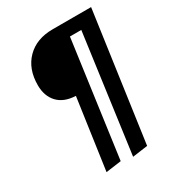

<svg xmlns="http://www.w3.org/2000/svg" viewBox="-212 -816 1057 1158"><g transform="rotate(-30 316.5 -236.5)"><path d="M335.9 -690.9H603L477.1 203.1L371.1 217.8L482.9 -601.1H403.8L293 203.1L186 217.8L255.9 -272.9Q173.8 -276.4 131.3 -322.3Q88.9 -368.2 88.9 -442.9Q88.9 -556.2 155.5 -623.5Q222.2 -690.9 335.9 -690.9Z"/></g></svg>

Font: Fira Sans Compressed Medium
Style: Italic
Weight: 500
Width: 3
Italic angle: -8°
Designer: Carrois Corporate & Edenspiekermann AG
Foundry: Carrois Corporate GbR & Edenspiekermann AG
Version: Version 4.203;PS 004.203;hotconv 1.0.88;makeotf.lib2.5.64775